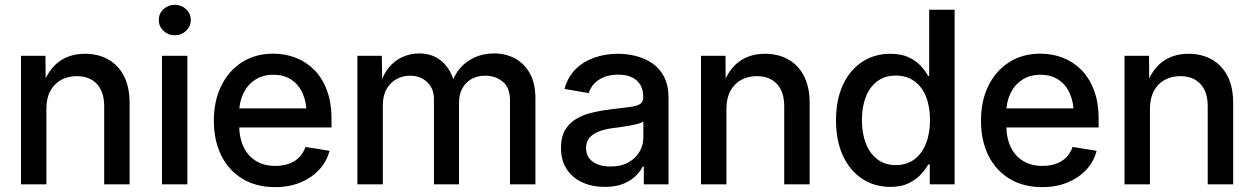

<svg xmlns="http://www.w3.org/2000/svg" viewBox="-20 -768 5226 800"><path d="M173.3 -314.5V0H67.4V-535.6H169.4L170.4 -403.8H154.8Q179.2 -476.1 224.4 -510Q269.5 -543.9 334 -543.9Q388.7 -543.9 430.7 -520.5Q472.7 -497.1 496.3 -451.4Q520 -405.8 520 -338.4V0H414.1V-325.2Q414.1 -385.3 383.8 -418Q353.5 -450.7 299.8 -450.7Q263.7 -450.7 235.1 -435.3Q206.5 -419.9 189.9 -389.6Q173.3 -359.4 173.3 -314.5Z M654.8 0V-535.6H760.7V0ZM708 -621.1Q680.7 -621.1 661.1 -639.6Q641.6 -658.2 641.6 -684.6Q641.6 -711.4 661.1 -729.7Q680.7 -748 708 -748Q735.8 -748 755.4 -729.7Q774.9 -711.4 774.9 -684.6Q774.9 -658.2 755.4 -639.6Q735.8 -621.1 708 -621.1Z M1126.5 11.7Q1047.4 11.7 990 -23.2Q932.6 -58.1 901.9 -120.4Q871.1 -182.6 871.1 -265.1Q871.1 -347.2 901.9 -410.2Q932.6 -473.1 988.5 -508.8Q1044.4 -544.4 1118.2 -544.4Q1168 -544.4 1211.7 -527.6Q1255.4 -510.7 1289.1 -477.1Q1322.8 -443.4 1342 -392.1Q1361.3 -340.8 1361.3 -271.5V-236.8H926.3V-316.4H1306.2L1257.8 -290.5Q1257.8 -340.3 1241.7 -377.4Q1225.6 -414.6 1194.6 -435.5Q1163.6 -456.5 1119.1 -456.5Q1074.2 -456.5 1042.5 -435.3Q1010.7 -414.1 993.7 -378.4Q976.6 -342.8 976.6 -298.3V-247.6Q976.6 -193.8 995.1 -155.3Q1013.7 -116.7 1047.6 -96.7Q1081.5 -76.7 1127.4 -76.7Q1158.7 -76.7 1183.8 -85.7Q1209 -94.7 1226.6 -112.5Q1244.1 -130.4 1252.9 -155.8L1353 -139.6Q1341.3 -94.7 1309.8 -60.8Q1278.3 -26.9 1231.7 -7.6Q1185.1 11.7 1126.5 11.7Z M1469.2 0V-535.6H1570.8L1572.8 -415H1564Q1576.7 -459 1601.1 -487.8Q1625.5 -516.6 1658.2 -531Q1690.9 -545.4 1726.1 -545.4Q1785.6 -545.4 1824.5 -509.3Q1863.3 -473.1 1875 -412.6H1860.4Q1871.1 -454.1 1897 -483.9Q1922.9 -513.7 1959.2 -529.5Q1995.6 -545.4 2038.6 -545.4Q2086.9 -545.4 2126 -524.4Q2165 -503.4 2188 -461.9Q2210.9 -420.4 2210.9 -358.4V0H2105V-348.1Q2105 -403.3 2074.5 -428Q2043.9 -452.6 2002 -452.6Q1968.3 -452.6 1943.6 -438.2Q1918.9 -423.8 1905.8 -398.7Q1892.6 -373.5 1892.6 -340.3V0H1788.1V-355.5Q1788.1 -399.4 1759.8 -426Q1731.4 -452.6 1688 -452.6Q1658.2 -452.6 1632.3 -438.5Q1606.4 -424.3 1590.8 -397.2Q1575.2 -370.1 1575.2 -329.6V0Z M2500 10.7Q2448.2 10.7 2407 -7.8Q2365.7 -26.4 2341.6 -62.7Q2317.4 -99.1 2317.4 -151.9Q2317.4 -197.8 2335 -227.1Q2352.5 -256.3 2382.3 -273.4Q2412.1 -290.5 2449.2 -299.3Q2486.3 -308.1 2525.4 -312.5Q2573.7 -318.4 2603.3 -322Q2632.8 -325.7 2646.5 -334.2Q2660.2 -342.8 2660.2 -361.3V-364.7Q2660.2 -393.6 2648.2 -414.1Q2636.2 -434.6 2613 -445.8Q2589.8 -457 2555.7 -457Q2521 -457 2495.6 -446.3Q2470.2 -435.5 2454.6 -418Q2439 -400.4 2433.1 -379.9L2332 -397.5Q2345.2 -446.3 2377.4 -478.8Q2409.7 -511.2 2455.6 -527.6Q2501.5 -543.9 2555.2 -543.9Q2592.8 -543.9 2630.4 -534.4Q2668 -524.9 2698.5 -503.9Q2729 -482.9 2747.3 -447.5Q2765.6 -412.1 2765.6 -359.4V0H2662.6V-74.2H2658.2Q2647.9 -53.2 2627.7 -33.7Q2607.4 -14.2 2575.9 -1.7Q2544.4 10.7 2500 10.7ZM2522.9 -74.2Q2567.4 -74.2 2598.1 -91.3Q2628.9 -108.4 2644.8 -136Q2660.6 -163.6 2660.6 -195.3V-262.2Q2654.8 -256.8 2639.9 -252.7Q2625 -248.5 2605.5 -244.9Q2585.9 -241.2 2566.2 -238.5Q2546.4 -235.8 2531.2 -233.9Q2502 -230 2476.8 -220.7Q2451.7 -211.4 2436.8 -194.8Q2421.9 -178.2 2421.9 -150.4Q2421.9 -126 2434.8 -108.9Q2447.8 -91.8 2470.5 -83Q2493.2 -74.2 2522.9 -74.2Z M3006.8 -314.5V0H2900.9V-535.6H3002.9L3003.9 -403.8H2988.3Q3012.7 -476.1 3057.9 -510Q3103 -543.9 3167.5 -543.9Q3222.2 -543.9 3264.2 -520.5Q3306.2 -497.1 3329.8 -451.4Q3353.5 -405.8 3353.5 -338.4V0H3247.6V-325.2Q3247.6 -385.3 3217.3 -418Q3187 -450.7 3133.3 -450.7Q3097.2 -450.7 3068.6 -435.3Q3040 -419.9 3023.4 -389.6Q3006.8 -359.4 3006.8 -314.5Z M3689.9 10.7Q3623.5 10.7 3572.3 -23.2Q3521 -57.1 3492.2 -119.4Q3463.4 -181.6 3463.4 -267.1Q3463.4 -352.5 3492.4 -414.8Q3521.5 -477.1 3572.8 -510.5Q3624 -543.9 3689.5 -543.9Q3734.9 -543.9 3765.6 -529.5Q3796.4 -515.1 3816.2 -493.9Q3835.9 -472.7 3847.2 -451.7H3851.6V-727.5H3957.5V0H3854V-83H3848.1Q3835.9 -61.5 3815.7 -40Q3795.4 -18.6 3764.9 -3.9Q3734.4 10.7 3689.9 10.7ZM3712.4 -80.1Q3757.8 -80.1 3789.6 -103.8Q3821.3 -127.4 3838.1 -169.7Q3855 -211.9 3855 -267.6Q3855 -323.7 3838.4 -365.2Q3821.8 -406.7 3789.8 -429.9Q3757.8 -453.1 3712.4 -453.1Q3667.5 -453.1 3635.7 -429.7Q3604 -406.2 3587.6 -364.5Q3571.3 -322.8 3571.3 -267.6Q3571.3 -212.4 3587.9 -169.9Q3604.5 -127.4 3636.2 -103.8Q3668 -80.1 3712.4 -80.1Z M4322.8 11.7Q4243.7 11.7 4186.3 -23.2Q4128.9 -58.1 4098.1 -120.4Q4067.4 -182.6 4067.4 -265.1Q4067.4 -347.2 4098.1 -410.2Q4128.9 -473.1 4184.8 -508.8Q4240.7 -544.4 4314.5 -544.4Q4364.3 -544.4 4408 -527.6Q4451.7 -510.7 4485.4 -477.1Q4519 -443.4 4538.3 -392.1Q4557.6 -340.8 4557.6 -271.5V-236.8H4122.6V-316.4H4502.4L4454.1 -290.5Q4454.1 -340.3 4438 -377.4Q4421.9 -414.6 4390.9 -435.5Q4359.9 -456.5 4315.4 -456.5Q4270.5 -456.5 4238.8 -435.3Q4207 -414.1 4189.9 -378.4Q4172.9 -342.8 4172.9 -298.3V-247.6Q4172.9 -193.8 4191.4 -155.3Q4210 -116.7 4243.9 -96.7Q4277.8 -76.7 4323.7 -76.7Q4355 -76.7 4380.1 -85.7Q4405.3 -94.7 4422.9 -112.5Q4440.4 -130.4 4449.2 -155.8L4549.3 -139.6Q4537.6 -94.7 4506.1 -60.8Q4474.6 -26.9 4428 -7.6Q4381.3 11.7 4322.8 11.7Z M4771.5 -314.5V0H4665.5V-535.6H4767.6L4768.6 -403.8H4752.9Q4777.3 -476.1 4822.5 -510Q4867.7 -543.9 4932.1 -543.9Q4986.8 -543.9 5028.8 -520.5Q5070.8 -497.1 5094.5 -451.4Q5118.2 -405.8 5118.2 -338.4V0H5012.2V-325.2Q5012.2 -385.3 4981.9 -418Q4951.7 -450.7 4897.9 -450.7Q4861.8 -450.7 4833.3 -435.3Q4804.7 -419.9 4788.1 -389.6Q4771.5 -359.4 4771.5 -314.5Z"/></svg>

Font: Inter 20pt Medium
Style: Regular
Weight: 500
Version: Version 4.001;git-66647c0bb